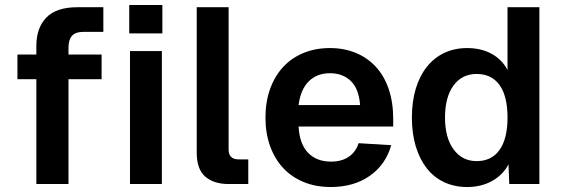

<svg xmlns="http://www.w3.org/2000/svg" viewBox="-20 -739 2256 771"><path d="M126 0V-421H50V-520H126V-555Q126 -627 166 -668.5Q206 -710 291 -710H395V-611H315Q283 -611 269 -595Q255 -579 255 -548V-520H388V-421H255V0ZM502 0V-534H630V0ZM499 -605V-719H632V-605Z M898 0Q839 0 804.5 -29.5Q770 -59 770 -126V-710H898V-139Q898 -99 938 -99H977V0Z M1308 12Q1248 12 1199.5 -8Q1151 -28 1117 -64.5Q1083 -101 1064.5 -152.5Q1046 -204 1046 -267Q1046 -330 1064.5 -381.5Q1083 -433 1116.5 -469.5Q1150 -506 1198 -526Q1246 -546 1305 -546Q1362 -546 1409 -526.5Q1456 -507 1489.5 -470.5Q1523 -434 1541 -381Q1559 -328 1559 -260V-231H1179Q1183 -160 1217.5 -125Q1252 -90 1309 -90Q1352 -90 1380.5 -109.5Q1409 -129 1420 -164L1551 -156Q1529 -78 1465 -33Q1401 12 1308 12ZM1426 -317Q1421 -383 1388.5 -414Q1356 -445 1305 -445Q1253 -445 1220 -412.5Q1187 -380 1179 -317Z M1856 12Q1805 12 1763.5 -7.5Q1722 -27 1693.5 -63.5Q1665 -100 1649.5 -151.5Q1634 -203 1634 -267Q1634 -331 1649.5 -382.5Q1665 -434 1694 -470.5Q1723 -507 1764 -526.5Q1805 -546 1856 -546Q1912 -546 1954 -523Q1996 -500 2018 -458V-710H2146V0H2025L2022 -79Q1999 -36 1955.5 -12Q1912 12 1856 12ZM1894 -92Q1954 -92 1986 -137Q2018 -182 2018 -267Q2018 -353 1986 -397.5Q1954 -442 1894 -442Q1835 -442 1801 -395.5Q1767 -349 1767 -267Q1767 -186 1801.5 -139Q1836 -92 1894 -92Z"/></svg>

Font: Geist SemBd
Style: Regular
Weight: 400
Designer: Basement.studio, Andrés Briganti, Mateo Zaragoza
Foundry: Basement.studio, Vercel, Andrés Briganti, Guido Ferreyra, Mateo Zaragoza
Version: Version 1.401